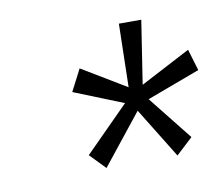

<svg xmlns="http://www.w3.org/2000/svg" viewBox="-46 -727 464 397"><g transform="rotate(-10 186.5 -529.0)"><path d="M148.5 -384 117 -416.5 209.5 -509.5 106 -551 129.5 -596.5 222.5 -540.5 225.5 -673.5H272.5L252 -540.5L357 -595.5L370.5 -550.5L259 -509L332.5 -416.5L297.5 -384L232.5 -489.5Z"/></g></svg>

Font: Karla Light
Style: Italic
Weight: 300
Italic angle: -8°
Designer: Jonathan Pinhorn
Version: Version 2.004;gftools[0.9.33]